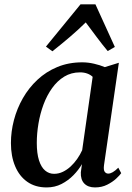

<svg xmlns="http://www.w3.org/2000/svg" viewBox="-20 -830 593 861"><path d="M446.5 -90Q443.5 -68 449.5 -59.8Q455.5 -51.5 465.5 -51.5Q474.5 -51.5 485.5 -57.8Q496.5 -64 510.5 -78L523.5 -53.5Q517.5 -44.5 501.2 -29.2Q485 -14 460.8 -1.8Q436.5 10.5 406 10.5Q375 10.5 358 -7Q341 -24.5 342.5 -57.5L347.5 -94Q332.5 -68 309.2 -44.2Q286 -20.5 256 -5Q226 10.5 189 10.5Q138 10.5 102.2 -14.8Q66.5 -40 47.8 -84.8Q29 -129.5 29 -188.5Q29 -240 42.5 -291.5Q56 -343 82.5 -389.5Q109 -436 147.8 -472.2Q186.5 -508.5 237 -529.5Q287.5 -550.5 349 -550.5Q375 -550.5 402 -544.2Q429 -538 450 -529L513 -548.5ZM395.5 -485.5Q385.5 -495 371.2 -500.2Q357 -505.5 339 -505.5Q299.5 -505.5 268.2 -486.5Q237 -467.5 213.8 -435Q190.5 -402.5 175.2 -361.5Q160 -320.5 152.5 -276Q145 -231.5 145 -189Q145 -142 154.8 -111.2Q164.5 -80.5 182 -65.5Q199.5 -50.5 222.5 -50.5Q243 -50.5 261.8 -59.5Q280.5 -68.5 296.8 -83.5Q313 -98.5 326.2 -117.5Q339.5 -136.5 348.5 -156.5ZM215 -600 186 -621 341 -810.5H408L495 -619.5L463 -601Q438 -631 414.2 -663Q390.5 -695 364.5 -729.5Q331 -696.5 293.5 -664.5Q256 -632.5 215 -600Z"/></svg>

Font: Merriweather 60pt Medium
Style: Italic
Weight: 500
Italic angle: -7.8°
Version: Version 2.101